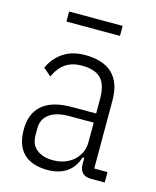

<svg xmlns="http://www.w3.org/2000/svg" viewBox="-107 -766 692 852"><g transform="rotate(15 238.5 -340.0)"><path d="M392 0Q337 0 337 -54V-82H329Q316 -37 281 -12.5Q246 12 193 12Q121 12 83 -24.5Q45 -61 45 -135Q45 -208 90 -247Q135 -286 226 -286H337V-354Q337 -419 309 -447Q281 -475 222 -475Q177 -475 147 -454.5Q117 -434 98 -392L62 -423Q82 -468 122.5 -496Q163 -524 224 -524Q307 -524 349.5 -483Q392 -442 392 -360V-48H453V0ZM205 -36Q233 -36 257 -44.5Q281 -53 299 -69Q317 -85 327 -106.5Q337 -128 337 -154V-244H225Q165 -244 133.5 -220.5Q102 -197 102 -155V-123Q102 -80 130.5 -58Q159 -36 205 -36ZM104 -692H350V-646H104Z"/></g></svg>

Font: IBM Plex Sans Cond Light
Style: Regular
Weight: 300
Width: 3
Designer: Mike Abbink, Paul van der Laan, Pieter van Rosmalen
Foundry: Bold Monday
Version: Version 1.3